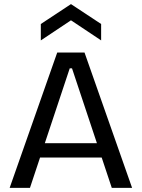

<svg xmlns="http://www.w3.org/2000/svg" viewBox="-20 -916 691 936"><path d="M27 0 259 -660H392L624 0H525L331 -583H320L126 0ZM137 -148V-218H526V-148ZM179 -719V-799L326 -896L473 -799V-719L326 -817Z"/></svg>

Font: Bricolage Grotesque 24pt
Style: Regular
Weight: 400
Designer: Mathieu Triay
Foundry: Atelier Triay
Version: Version 1.001;gftools[0.9.33.dev8+g029e19f]